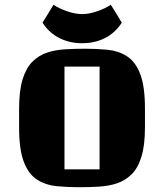

<svg xmlns="http://www.w3.org/2000/svg" viewBox="-20 -769 687 804"><path d="M587 -314V-236Q587 -161 572.5 -113.5Q558 -66 531.5 -39.5Q505 -13 470.5 -1.5Q436 10 395 12.5Q354 15 310 15Q261 15 216 10.5Q171 6 135.5 -16.5Q100 -39 80 -90.5Q60 -142 60 -236V-314Q60 -389 74.5 -436.5Q89 -484 115.5 -510.5Q142 -537 176.5 -548.5Q211 -560 252 -562.5Q293 -565 337 -565Q387 -565 431.5 -560.5Q476 -556 511.5 -533.5Q547 -511 567 -459.5Q587 -408 587 -314ZM397 -60V-490H250V-60ZM324 -710Q352 -710 386 -721.5Q420 -733 444 -749Q458 -727 467.5 -711.5Q477 -696 490 -674Q462 -631 419.5 -609.5Q377 -588 324 -588Q272 -588 229 -609.5Q186 -631 158 -674Q170 -693 181.5 -712Q193 -731 204 -749Q228 -733 262 -721.5Q296 -710 324 -710Z"/></svg>

Font: Unlock
Style: Regular
Weight: 400
Designer: Eduardo Rodriguez Tunni
Foundry: Eduardo Rodriguez Tunni
Version: Version 1.003; ttfautohint (v1.8.4.7-5d5b);gftools[0.9.23]